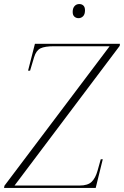

<svg xmlns="http://www.w3.org/2000/svg" viewBox="-51 -931 614 951"><path d="M-31 0 -29 -11 492 -702H217Q171 -702 149.5 -691.5Q128 -681 118 -648L98 -581H88L122 -714H543L542 -704L21 -12H343Q384 -12 403 -30.5Q422 -49 432 -85L448 -142H458L423 0ZM338 -841Q326 -841 317.5 -848.5Q309 -856 309 -872Q309 -890 318 -900.5Q327 -911 342 -911Q354 -911 362 -903.5Q370 -896 370 -880Q370 -860 360.5 -850.5Q351 -841 338 -841Z"/></svg>

Font: Noto Serif Display SemiCondensed ExtraLight
Style: Italic
Weight: 200
Width: 4
Italic angle: -12°
Designer: Monotype Design Team
Foundry: Monotype Imaging Inc.
Version: Version 2.009